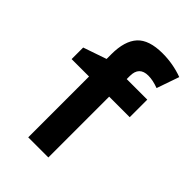

<svg xmlns="http://www.w3.org/2000/svg" viewBox="-226 -858 951 951"><g transform="rotate(45 250.0 -382.5)"><path d="M298 0V-426H442V-549H298V-571Q298 -637 362 -637Q394 -637 434 -622L475 -740Q407 -765 334 -765Q239 -765 198 -720Q157 -675 157 -582V-549L35 -507V-426H157V0Z"/></g></svg>

Font: Noto Sans Mono UI Condensed ExtraBold
Style: Regular
Weight: 800
Width: 3
Designer: Monotype Design team
Foundry: Monotype Imaging Inc.
Version: 1.000